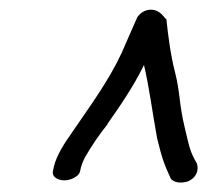

<svg xmlns="http://www.w3.org/2000/svg" viewBox="-20 -666 428 396"><path d="M89 -312C87 -303 97 -294 113 -294C127 -294 143 -303 145 -312L147 -321C148 -325 150 -331 155 -341C168 -364 185 -389 202 -410V-411C228 -448 255 -487 277 -532C289 -479 293 -442 304 -381C315 -336 319 -327 332 -298C339 -288 356 -288 368 -292C384 -299 391 -314 386 -329C372 -353 371 -361 361 -403C349 -452 352 -474 341 -517C332 -552 327 -590 323 -628V-626L314 -636C309 -641 302 -646 291 -646C278 -646 268 -638 263 -630C252 -605 243 -585 231 -557C203 -497 164 -445 128 -392C114 -372 97 -347 91 -322Z"/></svg>

Font: Stray Cat
Style: BdCnObl
Weight: 700
Version: Version 1.0